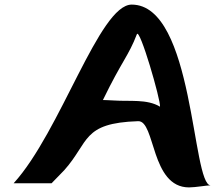

<svg xmlns="http://www.w3.org/2000/svg" viewBox="-20 -815 973 835"><path d="M39.3 -18H204.3C204.3 -18 257.3 -72.4 259.6 -75C369.3 -198 335.8 -280 580.8 -288C656.3 -290.5 634.8 0 802 0C830.5 0 878.7 -9 896.2 -9C814 -9 824.9 -795 552.7 -795C411.6 -795 244.2 -242.9 39.3 -18ZM427.6 -380C510.5 -551 539.3 -572 575.2 -666C587.2 -697.3 679.5 -378.9 675.9 -351C619.9 -385.1 542.9 -373.2 475.4 -378C458.7 -379.2 427.6 -380 427.6 -380Z"/></svg>

Font: Rocketfuel
Style: Italic
Weight: 400
Designer: Mew Too
Foundry: Cannot Into Space Fonts.
Version: Version 0.27